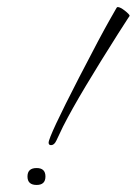

<svg xmlns="http://www.w3.org/2000/svg" viewBox="-20 -514 388 545"><path d="M125 -102Q118 -102 118 -109Q118 -126 205 -295Q237 -357 257.5 -395.5Q278 -434 290.5 -456Q303 -478 311 -492Q313 -494 314 -494Q321 -494 334 -484Q348 -473 348 -469L342 -460L315 -418Q263 -336 223.5 -270Q184 -204 159 -155L140 -115Q134 -102 125 -102ZM84 11Q58 11 58 -13Q58 -37 84 -37Q109 -37 109 -13Q109 11 84 11Z"/></svg>

Font: Corinthia
Style: Regular
Weight: 400
Designer: Robert E. Leuschke
Foundry: Robert E. Leuschke
Version: Version 1.013; ttfautohint (v1.8.3)